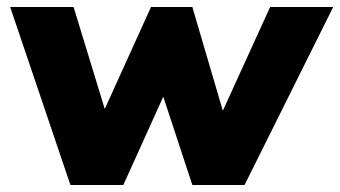

<svg xmlns="http://www.w3.org/2000/svg" viewBox="-20 -528 971 548"><path d="M931 -508 678 0H529L446 -252L332 0H181L9 -508H190L279 -217L411 -508H529L616 -212L751 -508Z"/></svg>

Font: Muli Black
Style: Italic
Weight: 900
Italic angle: -4.541°
Designer: Vernon Adams
Foundry: Vernon Adams
Version: Version 2.001